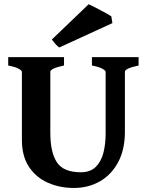

<svg xmlns="http://www.w3.org/2000/svg" viewBox="-20 -890 713 924"><path d="M647 -574.7Q581.1 -561 581.1 -544.4V-255.9Q581.1 -170.4 548.8 -109.9Q516.6 -49.3 460.9 -17.3Q405.3 14.6 335 14.6Q268.1 14.6 211.2 -10.3Q154.3 -35.2 119.9 -86.4Q85.4 -137.7 85.4 -216.8V-544.4Q85.4 -550.3 70.1 -559.1Q54.7 -567.9 19.5 -574.7V-615.2H288.1V-574.7Q222.2 -561 222.2 -544.4V-251Q222.2 -157.2 253.7 -109.1Q285.2 -61 368.7 -61Q415 -61 441.2 -87.2Q467.3 -113.3 477.8 -155.3Q488.3 -197.3 488.3 -245.6V-544.4Q488.3 -550.3 472.9 -559.1Q457.5 -567.9 422.4 -574.7V-615.2H647ZM265.6 -661.6Q257.8 -665.5 245.6 -679.7Q233.4 -693.8 229.5 -699.7L406.7 -869.6Q412.1 -867.7 427.7 -859.6Q443.4 -851.6 461.9 -841.8Q480.5 -832 495.8 -823.5Q511.2 -814.9 515.6 -811.5L521 -778.8Z"/></svg>

Font: Gentium Book Plus
Style: Bold
Weight: 700
Designer: Victor Gaultney, Annie Olsen, Iska Routamaa, Becca Hirsbrunner
Foundry: SIL International
Version: Version 6.101